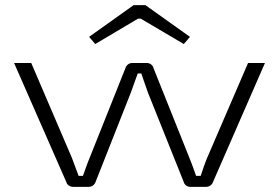

<svg xmlns="http://www.w3.org/2000/svg" viewBox="-20 -730 1090 750"><path d="M722 -586 548 -710H502L328 -586L352 -558L519 -657H530L698 -558ZM1015 -484H949L789 -113C779 -89 772 -67 764 -43H746C738 -67 729 -90 720 -113L580 -463C577 -476 566 -484 553 -484H497C484 -484 474 -476 470 -464L330 -113C320 -90 313 -67 304 -43H287C278 -66 270 -90 261 -113L102 -484H35L239 -19C242 -7 254 0 267 0H325C339 0 350 -8 354 -21L491 -368L518 -443H532C541 -418 549 -392 558 -368L697 -21C700 -8 711 0 724 0H784C797 0 808 -7 812 -19Z"/></svg>

Font: Exo 2 Light Expanded
Style: Regular
Weight: 300
Width: 7
Designer: Natanael Gama
Version: Version 1.001;PS 001.001;hotconv 1.0.70;makeotf.lib2.5.58329